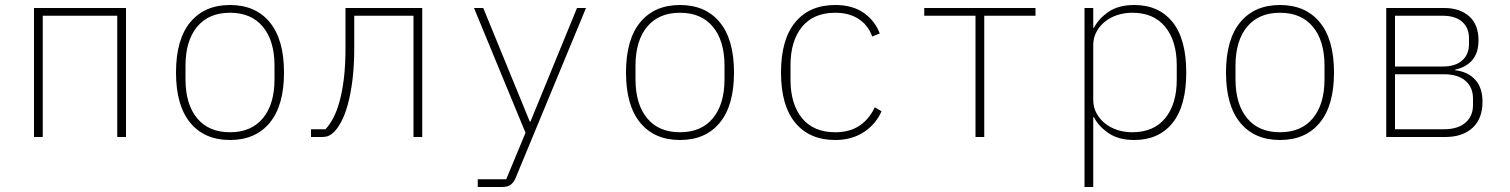

<svg xmlns="http://www.w3.org/2000/svg" viewBox="-20 -548 6040 768"><path d="M116 -516H484V0H449V-485H151V0H116Z M900 12Q798 12 741 -57Q684 -126 684 -258Q684 -390 741 -459Q798 -528 900 -528Q1002 -528 1059 -459Q1116 -390 1116 -258Q1116 -126 1059 -57Q1002 12 900 12ZM900 -19Q985 -19 1031.5 -75Q1078 -131 1078 -231V-285Q1078 -385 1031.5 -441Q985 -497 900 -497Q815 -497 768.5 -441Q722 -385 722 -285V-231Q722 -131 768.5 -75Q815 -19 900 -19Z M1224 -31H1282Q1298 -48 1312.5 -75Q1327 -102 1338 -141.5Q1349 -181 1355.5 -234Q1362 -287 1362 -358V-516H1669V0H1634V-485H1397V-358Q1397 -286 1390 -229.5Q1383 -173 1371.5 -131Q1360 -89 1345 -61Q1330 -33 1314 -18Q1304 -9 1294 -4.5Q1284 0 1264 0H1224Z M2288 -516H2324L2042 165Q2034 183 2022 191.5Q2010 200 1987 200H1891V169H2005L2082 -17L1876 -516H1913L2099 -62H2102Z M2700 12Q2598 12 2541 -57Q2484 -126 2484 -258Q2484 -390 2541 -459Q2598 -528 2700 -528Q2802 -528 2859 -459Q2916 -390 2916 -258Q2916 -126 2859 -57Q2802 12 2700 12ZM2700 -19Q2785 -19 2831.5 -75Q2878 -131 2878 -231V-285Q2878 -385 2831.5 -441Q2785 -497 2700 -497Q2615 -497 2568.5 -441Q2522 -385 2522 -285V-231Q2522 -131 2568.5 -75Q2615 -19 2700 -19Z M3321 12Q3218 12 3161 -57Q3104 -126 3104 -258Q3104 -390 3161 -459Q3218 -528 3321 -528Q3390 -528 3435 -496.5Q3480 -465 3499 -414L3469 -402Q3452 -448 3414 -472.5Q3376 -497 3321 -497Q3234 -497 3188 -440.5Q3142 -384 3142 -287V-229Q3142 -132 3188 -75.5Q3234 -19 3321 -19Q3380 -19 3419 -46Q3458 -73 3479 -119L3506 -103Q3496 -79 3479 -58.5Q3462 -38 3439 -22Q3416 -6 3386.5 3Q3357 12 3321 12Z M3882 -485H3677V-516H4122V-485H3917V0H3882Z M4318 -516H4353V-437H4356Q4374 -473 4414 -500.5Q4454 -528 4517 -528Q4615 -528 4670 -460Q4725 -392 4725 -258Q4725 -124 4670 -56Q4615 12 4517 12Q4454 12 4414 -15.5Q4374 -43 4356 -79H4353V200H4318ZM4509 -19Q4595 -19 4641 -75.5Q4687 -132 4687 -229V-287Q4687 -384 4641 -440.5Q4595 -497 4509 -497Q4478 -497 4450 -488Q4422 -479 4400.5 -462Q4379 -445 4366 -421Q4353 -397 4353 -368V-148Q4353 -119 4366 -95Q4379 -71 4400.5 -54Q4422 -37 4450 -28Q4478 -19 4509 -19Z M5100 12Q4998 12 4941 -57Q4884 -126 4884 -258Q4884 -390 4941 -459Q4998 -528 5100 -528Q5202 -528 5259 -459Q5316 -390 5316 -258Q5316 -126 5259 -57Q5202 12 5100 12ZM5100 -19Q5185 -19 5231.5 -75Q5278 -131 5278 -231V-285Q5278 -385 5231.5 -441Q5185 -497 5100 -497Q5015 -497 4968.5 -441Q4922 -385 4922 -285V-231Q4922 -131 4968.5 -75Q5015 -19 5100 -19Z M5525 -516H5757Q5819 -516 5856.5 -483Q5894 -450 5894 -387Q5894 -336 5868.5 -307Q5843 -278 5801 -270V-267Q5852 -261 5881 -229Q5910 -197 5910 -141Q5910 -73 5870 -36.5Q5830 0 5761 0H5525ZM5756 -31Q5811 -31 5841.5 -57Q5872 -83 5872 -128V-154Q5872 -199 5841.5 -225Q5811 -251 5756 -251H5560V-31ZM5752 -282Q5801 -282 5828.5 -306Q5856 -330 5856 -372V-395Q5856 -437 5828.5 -461Q5801 -485 5752 -485H5560V-282Z"/></svg>

Font: IBM Plex Mono ExtLt
Style: Regular
Weight: 200
Monospace: yes
Designer: Mike Abbink, Paul van der Laan, Pieter van Rosmalen
Foundry: Bold Monday
Version: Version 2.3